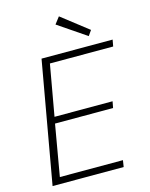

<svg xmlns="http://www.w3.org/2000/svg" viewBox="-132 -985 831 1067"><g transform="rotate(-15 284.0 -451.0)"><path d="M35 0 159 -700H568L561 -662H197L145 -369H479L472 -332H138L87 -38H450L444 0ZM445 -753 283 -863 313 -902 466 -783Z"/></g></svg>

Font: DM Sans 10pt ExtraLight
Style: Italic
Weight: 250
Italic angle: -10°
Version: Version 4.004;gftools[0.9.30]